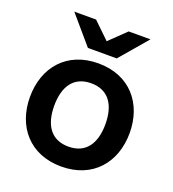

<svg xmlns="http://www.w3.org/2000/svg" viewBox="-135 -836 860 952"><g transform="rotate(20 295.0 -360.0)"><path d="M295 12C462 12 558 -105 558 -260C558 -415 462 -532 295 -532C128 -532 32 -415 32 -260C32 -105 128 12 295 12ZM295 -93C202 -93 160 -160 160 -260C160 -360 202 -427 295 -427C388 -427 430 -360 430 -260C430 -160 388 -93 295 -93ZM219 -586H371L496 -732H381L295 -649L209 -732H94Z"/></g></svg>

Font: Aspekta 600
Style: Regular
Weight: 600
Designer: Ivo Dolenc
Version: Version 2.100